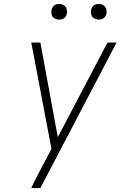

<svg xmlns="http://www.w3.org/2000/svg" viewBox="-20 -950 616 970"><path d="M138 0H184L569 -735H523L272 -257L184 -735H138L240 -198L192 -107Q178 -80 164 -53.5Q150 -27 138 0ZM479 -851Q488 -851 496.5 -854Q505 -857 510.5 -864.5Q516 -872 518 -881Q520 -893 516.5 -905Q513 -917 502.5 -923.5Q492 -930 479 -930Q470 -930 461.5 -927Q453 -924 447.5 -916Q442 -908 440 -900Q438 -887 441.5 -875Q445 -863 456 -857Q467 -851 479 -851ZM279 -851Q288 -851 296.5 -854Q305 -857 310.5 -864.5Q316 -872 318 -881Q320 -893 316.5 -905Q313 -917 302.5 -923.5Q292 -930 279 -930Q270 -930 261.5 -927Q253 -924 247.5 -916Q242 -908 240 -900Q238 -887 241.5 -875Q245 -863 256 -857Q267 -851 279 -851Z"/></svg>

Font: Iosevka Sparkle XLtObl
Style: Regular
Weight: 200
Italic angle: -9°
Designer: Belleve Invis
Foundry: Belleve Invis
Version: Version 4.5.0; ttfautohint (v1.8.3)